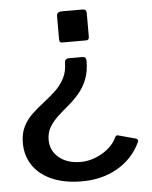

<svg xmlns="http://www.w3.org/2000/svg" viewBox="-51 -573 625 791"><g transform="rotate(-5 261.0 -177.5)"><path d="M213 -512Q213 -530 234 -530H319Q328 -530 332 -526Q336 -522 336 -514V-417Q336 -402 324 -402H224Q213 -402 213 -415ZM493 19Q499 21 500.5 26Q502 31 499 35Q468 101 404 138Q340 175 257 175Q184 175 132 152Q80 129 53.5 88.5Q27 48 27 -3Q27 -43 41.5 -71.5Q56 -100 79 -121.5Q102 -143 128 -163Q154 -183 177 -204.5Q200 -226 214.5 -254Q229 -282 229 -320Q229 -326 233.5 -330.5Q238 -335 244 -335H303Q318 -335 318 -318Q318 -274 305 -241.5Q292 -209 271 -184.5Q250 -160 226.5 -140.5Q203 -121 182 -101.5Q161 -82 147.5 -59.5Q134 -37 134 -7Q134 38 168.5 66.5Q203 95 258 95Q289 95 319.5 83Q350 71 373.5 51Q397 31 408 6Q411 1 413.5 -0.5Q416 -2 423 0Z"/></g></svg>

Font: Libre Franklin Thin Medium
Style: Regular
Weight: 500
Version: Version 3.000